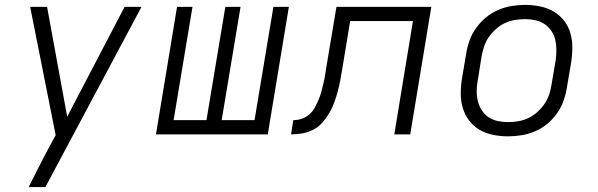

<svg xmlns="http://www.w3.org/2000/svg" viewBox="-20 -548 2440 783"><path d="M97 215Q113 182 130 149Q147 116 164 83L207 3L103 -520H172L254 -72L488 -520H557L165 215Z M616 0 702 -520H765L688 -58H822L899 -520H961L884 -58H1018L1095 -520H1158L1072 0Z M1167 0 1176 -58Q1193 -58 1210 -63.5Q1227 -69 1241 -81Q1255 -93 1263.5 -109Q1272 -125 1279 -141Q1286 -157 1290.5 -174Q1295 -191 1299 -207.5Q1303 -224 1305.5 -241Q1308 -258 1311 -275L1352 -520H1739L1653 0H1588L1664 -462H1408L1376 -268Q1372 -245 1368 -222.5Q1364 -200 1358 -177.5Q1352 -155 1344 -132.5Q1336 -110 1324 -89Q1312 -68 1295.5 -49Q1279 -30 1257.5 -19Q1236 -8 1212.5 -4Q1189 0 1167 0Z M2052 8Q2021 8 1991 2Q1961 -4 1936 -18.5Q1911 -33 1893.5 -56Q1876 -79 1867.5 -107Q1859 -135 1859 -166Q1859 -197 1864 -228L1881 -328Q1885 -355 1894.5 -382Q1904 -409 1921.5 -433.5Q1939 -458 1962 -477Q1985 -496 2012 -507.5Q2039 -519 2066.5 -523.5Q2094 -528 2121 -528Q2152 -528 2182 -522Q2212 -516 2237 -501.5Q2262 -487 2280 -464Q2298 -441 2306 -413Q2314 -385 2314 -354Q2314 -323 2309 -292L2292 -192Q2288 -165 2278.5 -138Q2269 -111 2252 -86.5Q2235 -62 2212 -43Q2189 -24 2162 -12.5Q2135 -1 2107 3.5Q2079 8 2052 8ZM2052 -50Q2072 -50 2093 -53.5Q2114 -57 2133.5 -66Q2153 -75 2170 -90Q2187 -105 2199.5 -123Q2212 -141 2219 -161Q2226 -181 2229 -202L2246 -302Q2249 -323 2249 -344.5Q2249 -366 2244.5 -385.5Q2240 -405 2228.5 -422Q2217 -439 2200.5 -450Q2184 -461 2163.5 -465.5Q2143 -470 2122 -470Q2102 -470 2080.5 -466.5Q2059 -463 2039.5 -454Q2020 -445 2003 -430Q1986 -415 1973.5 -397Q1961 -379 1954.5 -359Q1948 -339 1944 -318L1928 -218Q1924 -197 1924 -175.5Q1924 -154 1929 -134.5Q1934 -115 1945 -98Q1956 -81 1972.5 -70Q1989 -59 2010 -54.5Q2031 -50 2052 -50Z"/></svg>

Font: Iosevka Light Extended Oblique
Style: Regular
Weight: 300
Width: 7
Italic angle: -9°
Monospace: yes
Designer: Belleve Invis
Foundry: Belleve Invis
Version: Version 32.5.0; ttfautohint (v1.8.4)